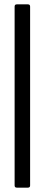

<svg xmlns="http://www.w3.org/2000/svg" viewBox="-20 -780 206 880"><path d="M47 70V-750Q47 -760 57 -760H108Q118 -760 118 -750V70Q118 80 108 80H57Q47 80 47 70Z"/></svg>

Font: Amber EN
Style: Regular
Weight: 400
Designer: Jeremy Tribby
Foundry: Tribby Type Co.
Version: Version 1.403 November 24, 2021